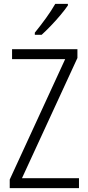

<svg xmlns="http://www.w3.org/2000/svg" viewBox="-20 -967 452 987"><path d="M386 0H30V-44L315 -663H42V-714H378V-669L93 -51H386ZM329 -939Q314 -917 290.5 -889Q267 -861 241 -834Q215 -807 194 -788H159V-799Q189 -836 216.5 -874Q244 -912 264 -947H329Z"/></svg>

Font: Noto Sans Lao Condensed Light
Style: Regular
Weight: 300
Width: 3
Designer: Monotype Design Team
Foundry: Monotype Imaging Inc.
Version: Version 2.003; ttfautohint (v1.8.4.7-5d5b)